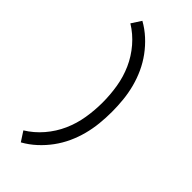

<svg xmlns="http://www.w3.org/2000/svg" viewBox="-309 -899 1119 1119"><g transform="rotate(45 250.0 -340.0)"><path d="M132 161 93 101Q147 68 189.5 18.5Q232 -31 258 -89.5Q284 -148 294.5 -212Q305 -276 305 -340Q305 -404 294.5 -468Q284 -532 258 -590.5Q232 -649 189.5 -698.5Q147 -748 93 -781L132 -841Q175 -817 211.5 -783.5Q248 -750 277 -710.5Q306 -671 326.5 -626.5Q347 -582 359.5 -534.5Q372 -487 377 -438Q382 -389 382 -340Q382 -291 377 -242Q372 -193 359.5 -145.5Q347 -98 326.5 -53.5Q306 -9 277 30.5Q248 70 211.5 103.5Q175 137 132 161Z"/></g></svg>

Font: Iosevka Curly Slab
Style: Regular
Weight: 400
Monospace: yes
Designer: Belleve Invis
Foundry: Belleve Invis
Version: Version 22.1.2; ttfautohint (v1.8.4)